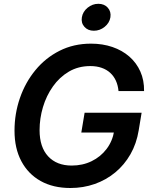

<svg xmlns="http://www.w3.org/2000/svg" viewBox="-20 -964 784 995"><path d="M344.7 10.3Q255.4 10.3 190.7 -25.9Q126 -62 90.6 -128.7Q55.2 -195.3 55.2 -286.6Q55.2 -375 83.3 -456.1Q111.3 -537.1 163.6 -600.6Q215.8 -664.1 288.8 -700.9Q361.8 -737.8 451.7 -737.8Q511.7 -737.8 562.5 -720.5Q613.3 -703.1 650.4 -670.7Q687.5 -638.2 707.5 -593Q727.5 -547.9 726.6 -492.2H594.2Q591.3 -522 580.6 -545.7Q569.8 -569.3 551.3 -586.4Q532.7 -603.5 506.8 -612.5Q481 -621.6 448.2 -621.6Q385.7 -621.6 336.9 -592.8Q288.1 -564 254.2 -515.9Q220.2 -467.8 202.6 -408.9Q185.1 -350.1 185.1 -289.6Q185.1 -201.7 229.5 -153.8Q273.9 -106 351.6 -106Q408.2 -106 454.8 -128.7Q501.5 -151.4 532.2 -191.9Q563 -232.4 571.8 -285.6L601.1 -277.3H401.4L418.5 -379.9H713.9L698.7 -288.1Q687.5 -219.7 656 -164.6Q624.5 -109.4 577.1 -70.3Q529.8 -31.2 470.7 -10.5Q411.6 10.3 344.7 10.3ZM466.3 -804.7Q435.5 -804.7 417.5 -825Q399.4 -845.2 404.3 -874.5Q409.2 -903.8 434.1 -924.1Q459 -944.3 489.7 -944.3Q520.5 -944.3 538.6 -924.1Q556.6 -903.8 552.2 -874.5Q547.4 -845.2 522.5 -825Q497.6 -804.7 466.3 -804.7Z"/></svg>

Font: Inter 20pt SemiBold
Style: Italic
Weight: 600
Italic angle: -9.3988°
Version: Version 4.001;git-66647c0bb